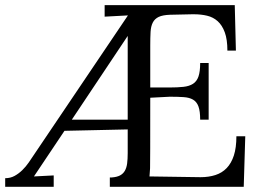

<svg xmlns="http://www.w3.org/2000/svg" viewBox="-41 -720 1010 740"><path d="M730.5 -258.8Q730.5 -291.5 723.9 -309.6Q717.3 -327.6 703.1 -335.9Q689 -344.2 666.7 -345.7Q644.5 -347.2 613.3 -347.2L538.1 -343.3Q538.1 -90.3 537.4 -71.5Q536.6 -52.7 535.2 -40L731.9 -37.1Q763.7 -37.1 789.3 -45.4Q814.9 -53.7 832.8 -72.3Q850.6 -90.8 860.4 -120.8Q870.1 -150.9 870.1 -194.8H904.3L898.4 0H382.3V-36.1H390.1Q409.7 -37.6 421.6 -43.9Q433.6 -50.3 440.2 -61.8Q446.8 -73.2 449 -90.1Q451.2 -106.9 451.2 -129.9V-221.2L207.5 -215.8L89.8 -40L166 -43.9V0H-21V-33.2Q-1 -33.2 15.1 -42Q31.2 -50.8 44.9 -64.2Q58.6 -77.6 69.8 -93.8Q81.1 -109.9 452.1 -660.6L362.3 -655.8V-700.2H863.8L868.2 -524.9H835.4Q835.4 -567.9 825.4 -595.2Q815.4 -622.6 798.1 -638.2Q780.8 -653.8 757.3 -659.4Q733.9 -665 706.5 -665H700.2L614.3 -663.1Q585.9 -662.1 570.6 -654.8Q555.2 -647.5 547.9 -633.1Q540.5 -618.7 539.3 -596.7Q538.1 -574.7 538.1 -543.9V-382.8H612.3Q643.6 -382.8 666 -385.3Q688.5 -387.7 702.9 -397Q717.3 -406.2 723.9 -425Q730.5 -443.8 730.5 -477.1H763.2V-258.8ZM451.2 -258.8V-581.5L235.8 -258.8Z"/></svg>

Font: Lora
Style: Regular
Weight: 400
Designer: Olga Karpushina, Alexei Vanyashin
Foundry: Cyreal (www.cyreal.org, a@cyreal.org)
Version: Version 1.014